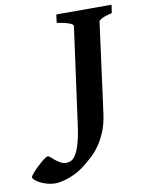

<svg xmlns="http://www.w3.org/2000/svg" viewBox="-268 -678 708 937"><g transform="rotate(-10 86.5 -209.5)"><path d="M344.7 -574.7Q314 -567.9 296.9 -559.6Q279.8 -551.3 278.8 -544.4L219.7 -100.1Q212.4 -46.4 196 -8.1Q179.7 30.3 159.2 58.1Q138.7 85.9 116 105.7Q93.3 125.5 73.2 141.1Q60.1 151.4 42.2 161.4Q24.4 171.4 4.9 179Q-14.6 186.5 -34.4 191.2Q-54.2 195.8 -70.8 195.8Q-90.3 195.8 -109.4 190.4Q-128.4 185.1 -143.6 177.5Q-158.7 169.9 -168.2 161.4Q-177.7 152.8 -177.7 147Q-177.7 143.6 -171.9 135.5Q-166 127.4 -157 117.7Q-147.9 107.9 -137 97.7Q-126 87.4 -115.7 78.9Q-105.5 70.3 -96.9 64.7Q-88.4 59.1 -84.5 59.1Q-79.6 59.1 -71.5 66.4Q-63.5 73.7 -52.5 82.8Q-41.5 91.8 -28.3 99.1Q-15.1 106.4 0 106.4Q11.7 106.4 23.7 101.1Q35.6 95.7 46.9 77.9Q58.1 60.1 68.4 26.1Q78.6 -7.8 86.4 -64.9L151.9 -544.4Q152.3 -547.4 149.7 -550.8Q147 -554.2 138.4 -558.1Q129.9 -562 114 -566.2Q98.1 -570.3 71.8 -574.7L77.1 -615.2H351.1Z"/></g></svg>

Font: Gentium Book Basic
Style: Bold Italic
Weight: 700
Italic angle: -8°
Designer: J. Victor Gaultney and Annie Olsen
Foundry: SIL International
Version: Version 1.102; 2013; Maintenance release